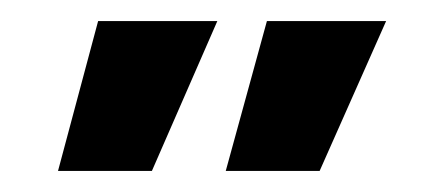

<svg xmlns="http://www.w3.org/2000/svg" viewBox="-20 -505 421 182"><path d="M35 -343 73 -485H186L124 -343ZM194 -343 233 -485H346L283 -343Z"/></svg>

Font: Genos Black
Style: Italic
Weight: 900
Italic angle: -8°
Version: Version 1.010